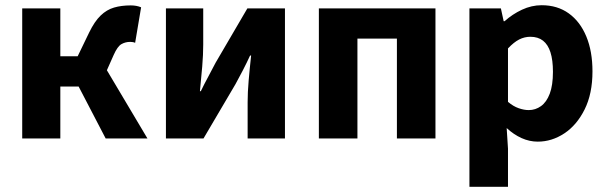

<svg xmlns="http://www.w3.org/2000/svg" viewBox="-20 -528 2318 732"><path d="M64.7 0V-496.1H210V-313.4H276.1L319.9 -404.1Q340.5 -446.5 363.6 -468.7Q386.7 -491 414.8 -499.2Q442.8 -507.4 478.3 -507.4Q501 -507.4 518 -500.1L495.2 -364.7Q491.2 -366.7 486.2 -367.5Q481.3 -368.3 476.3 -368.3Q458.1 -368.3 443.1 -359.8Q428 -351.4 413.5 -318.7L387.5 -260.2L542.2 0H382.9L279.8 -198.1H210V0Z M612.6 0V-496H754.8V-358.4Q754.8 -320.1 751 -274.7Q747.2 -229.3 742.2 -180.3H745.6Q757.9 -206 774.3 -236.3Q790.6 -266.7 801.9 -288.7L923.1 -496H1066.4V0H924.1V-138.1Q924.1 -175.5 928 -220.9Q931.9 -266.2 937.4 -316.2H933.4Q921.5 -290.2 905.7 -259.5Q889.9 -228.8 877.6 -206.9L755.8 0Z M1195.7 0V-496.1H1640.2V0H1493.2V-380.8H1342.7V0Z M1769.7 184.1V-496.1H1889.6L1900.2 -447.3H1903.9Q1933.3 -473.8 1970 -491Q2006.7 -508.1 2045.1 -508.1Q2105.2 -508.1 2148.5 -476.9Q2191.8 -445.7 2215.3 -389Q2238.8 -332.4 2238.8 -255.9Q2238.8 -170.8 2208.9 -110.8Q2179 -50.8 2131.4 -19.4Q2083.8 12 2030.1 12Q1998.6 12 1968.5 -1.5Q1938.4 -15.1 1911.7 -39.8L1916.7 38.7V184.1ZM1995.8 -108.3Q2021.5 -108.3 2042.5 -123.4Q2063.6 -138.4 2075.9 -170.7Q2088.1 -202.9 2088.1 -254.2Q2088.1 -298.8 2078.7 -328.4Q2069.3 -358 2050.3 -372.9Q2031.3 -387.8 2001.9 -387.8Q1979.8 -387.8 1959.4 -377.5Q1939 -367.1 1916.7 -343.4V-139.7Q1936.8 -122.6 1957.3 -115.5Q1977.7 -108.3 1995.8 -108.3Z"/></svg>

Font: Source Sans 3
Style: Regular
Weight: 200
Designer: Paul D. Hunt
Foundry: Adobe
Version: Version 3.046;hotconv 1.0.118;makeotfexe 2.5.65603